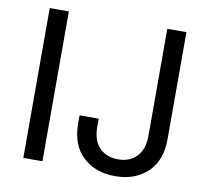

<svg xmlns="http://www.w3.org/2000/svg" viewBox="-81 -818 1001 918"><g transform="rotate(10 419.5 -359.5)"><path d="M180.7 -727.5V0H87.9V-727.5ZM534.7 9.8Q438.5 9.8 377.9 -46.9Q317.4 -103.5 317.4 -208V-247.1H410.2V-208Q410.2 -141.6 444.3 -106.7Q478.5 -71.8 534.7 -71.8Q590.3 -71.8 624.5 -106.7Q658.7 -141.6 658.7 -208V-727.5H751.5V-208Q751.5 -103.5 691.2 -46.9Q630.9 9.8 534.7 9.8Z"/></g></svg>

Font: Inter-Regular
Style: Regular
Weight: 400
Designer: Rasmus Andersson
Foundry: rsms
Version: Version 4.000;git-a52131595